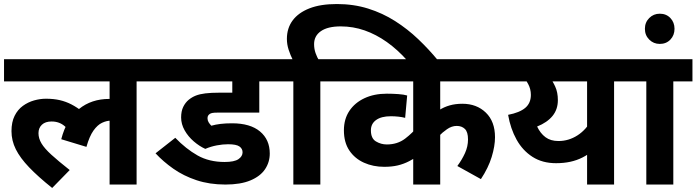

<svg xmlns="http://www.w3.org/2000/svg" viewBox="-20 -916 3457 953"><path d="M0 -512V-622H752V-512H658V0H524V-338L580 -304Q565 -312 552.5 -314.5Q540 -317 529 -317Q509 -317 486.5 -306.5Q464 -296 444 -268Q424 -240 409 -187L284 -225Q310 -325 372 -375Q434 -425 522 -425Q542 -425 559.5 -422Q577 -419 589 -415L593 -392L524 -412V-512ZM357 -236Q329 -265 302 -289Q275 -313 236 -313Q205 -313 188 -297Q171 -281 171 -255Q171 -229 186 -204Q201 -179 235 -148Q269 -117 326 -72L239 17Q169 -39 124.5 -85.5Q80 -132 58.5 -175Q37 -218 37 -265Q37 -310 52.5 -341Q68 -372 93.5 -390.5Q119 -409 149 -417.5Q179 -426 208 -426Q246 -426 276.5 -419Q307 -412 335 -397.5Q363 -383 392 -360Z M1112 -200Q1086 -200 1056.5 -194.5Q1027 -189 999 -177Q970 -190 942 -214Q914 -238 896.5 -269Q879 -300 879 -333Q879 -364 889.5 -385.5Q900 -407 917 -421Q933 -434 952 -441.5Q971 -449 999 -452.5Q1027 -456 1069 -456H1133V-512H738V-622H1370V-512H1267V-357H1059Q1043 -357 1035 -355.5Q1027 -354 1022 -351Q1016 -347 1013 -342Q1010 -337 1010 -329Q1010 -318 1015.5 -309Q1021 -300 1029 -292Q1050 -298 1075 -301Q1100 -304 1132 -304Q1222 -304 1270.5 -263.5Q1319 -223 1319 -154Q1319 -111 1295.5 -76Q1272 -41 1223 -20.5Q1174 0 1099 0Q1020 0 955.5 -21.5Q891 -43 840.5 -78.5Q790 -114 752 -155L850 -232Q903 -177 960.5 -144.5Q1018 -112 1095 -112Q1143 -112 1163.5 -126Q1184 -140 1184 -160Q1184 -178 1168.5 -189Q1153 -200 1112 -200Z M1652 -896Q1735 -896 1807 -873.5Q1879 -851 1941 -811.5Q2003 -772 2056 -721.5Q2109 -671 2155 -615H2002Q1953 -670 1900 -707.5Q1847 -745 1790 -765Q1733 -785 1671 -785Q1607 -785 1573 -761.5Q1539 -738 1539 -697Q1539 -673 1546.5 -652Q1554 -631 1564 -615H1435Q1421 -643 1412.5 -669.5Q1404 -696 1404 -723Q1404 -776 1432.5 -814.5Q1461 -853 1516 -874.5Q1571 -896 1652 -896ZM1436 -512H1356V-622H1665V-512H1570V0H1436Z M2487 -512H2165V-337L2159 -369Q2184 -385 2212.5 -393Q2241 -401 2275 -401Q2346 -401 2391.5 -357Q2437 -313 2437 -235Q2437 -191 2420.5 -137Q2404 -83 2367 -27L2250 -92Q2273 -123 2288 -156Q2303 -189 2303 -224Q2303 -261 2287.5 -276Q2272 -291 2247 -291Q2222 -291 2198.5 -274.5Q2175 -258 2159 -241L2165 -260V0H2031V-187L2067 -149Q2038 -130 2011 -116Q1984 -102 1954.5 -95Q1925 -88 1887 -88Q1832 -88 1786.5 -108.5Q1741 -129 1714 -169Q1687 -209 1687 -269Q1687 -325 1714 -365.5Q1741 -406 1789 -428.5Q1837 -451 1900 -451Q1928 -451 1956.5 -449Q1985 -447 2001 -442L1991 -331Q1976 -335 1957.5 -337Q1939 -339 1920 -339Q1873 -339 1847 -320.5Q1821 -302 1821 -269Q1821 -229 1846 -214Q1871 -199 1900 -199Q1953 -199 1991 -228Q2029 -257 2054 -290L2031 -202V-512H1650V-622H2487Z M3122 -622V-512H3028V0H2894V-207L2926 -171Q2900 -149 2871.5 -134.5Q2843 -120 2810.5 -113Q2778 -106 2740 -106Q2672 -106 2623 -137.5Q2574 -169 2544 -223Q2514 -277 2502 -346Q2559 -357 2587 -380.5Q2615 -404 2615 -445Q2615 -474 2601.5 -499Q2588 -524 2572 -540L2654 -512H2473V-622ZM2663 -512 2700 -547Q2722 -516 2735.5 -487Q2749 -458 2749 -419Q2749 -373 2722.5 -340.5Q2696 -308 2646 -288Q2662 -254 2687.5 -235Q2713 -216 2752 -216Q2803 -216 2847 -244.5Q2891 -273 2919 -326L2894 -228V-512Z M3322 -512V0H3188V-512H3108V-622H3417V-512Z M3181 -773Q3181 -805 3202.5 -826.5Q3224 -848 3254.8 -848Q3287 -848 3307.5 -826.5Q3328 -805 3328 -773Q3328 -741 3307.5 -719.5Q3287 -698 3254.8 -698Q3224 -698 3202.5 -719.5Q3181 -741 3181 -773Z"/></svg>

Font: Noto Sans Devanagari
Style: Regular
Weight: 400
Designer: Jelle Bosma - Monotype Design Team
Foundry: Monotype Imaging Inc.
Version: Version 2.003